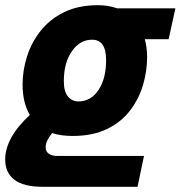

<svg xmlns="http://www.w3.org/2000/svg" viewBox="-51 -570 696 740"><path d="M115 150Q39 150 4 122.5Q-31 95 -31 45Q-31 -39 64 -127Q36 -174 36 -245Q36 -298 53 -352Q70 -406 105.5 -451Q141 -496 196 -523Q251 -550 326 -550Q367 -550 400 -538H625L599 -419H507Q516 -387 516 -350Q516 -297 500.5 -243.5Q485 -190 451 -145Q417 -100 362 -73Q307 -46 228 -46Q185 -46 150 -57Q139 -44 132 -30Q125 -16 125 -2Q125 14 137 22.5Q149 31 170 31H504L479 150ZM251 -179Q299 -179 328.5 -223Q358 -267 358 -338Q358 -417 304 -417Q257 -417 226 -372.5Q195 -328 195 -257Q195 -217 211 -198Q227 -179 251 -179Z"/></svg>

Font: Geist Mono ExtraBold
Style: Italic
Weight: 800
Italic angle: -12°
Monospace: yes
Designer: Basement.studio, Andrés Briganti, Mateo Zaragoza
Foundry: Basement.studio, Vercel, Andrés Briganti, Guido Ferreyra, Mateo Zaragoza
Version: Version 1.500; ttfautohint (v1.8.4.7-5d5b)